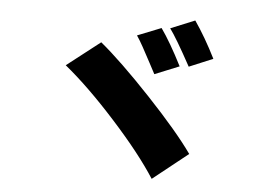

<svg xmlns="http://www.w3.org/2000/svg" viewBox="-49 -803 1099 809"><g transform="rotate(5 500.0 -398.5)"><path d="M505.9 -655.3 606.4 -695.3Q645.5 -640.6 696.3 -541L592.8 -499Q586.9 -509.8 567.9 -545.9Q548.8 -582 533.7 -609.4Q518.6 -636.7 505.9 -655.3ZM642.6 -697.3 745.1 -739.3Q791 -672.9 835 -585L734.4 -543Q669.9 -661.1 642.6 -697.3ZM217.8 -503.9 358.4 -613.3Q446.3 -541 575.7 -403.8Q705.1 -266.6 768.6 -176.8L620.1 -58.6Q555.7 -159.2 437 -290.5Q318.4 -421.9 217.8 -503.9Z"/></g></svg>

Font: Gen Shin Gothic Heavy
Style: Bold
Weight: 900
Designer: [Source Han Sans]
Ryoko NISHIZUKA  (kana & ideographs); Paul D. Hunt (Latin, Greek & Cyrillic); Wenlong ZHANG  (bopomofo
Version: Version 1.002.20150607